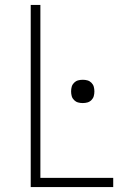

<svg xmlns="http://www.w3.org/2000/svg" viewBox="-20 -755 540 775"><path d="M104 0V-735H143V-37H437V0ZM314 -339Q304 -339 295 -341.5Q286 -344 279 -351Q272 -358 269.5 -367Q267 -376 267 -386Q267 -396 269.5 -405Q272 -414 279 -421Q286 -428 295 -430.5Q304 -433 314 -433Q324 -433 333 -430.5Q342 -428 349 -421Q356 -414 358.5 -405Q361 -396 361 -386Q361 -376 358.5 -367Q356 -358 349 -351Q342 -344 333 -341.5Q324 -339 314 -339Z"/></svg>

Font: Iosevka Extralight
Style: Regular
Weight: 200
Monospace: yes
Designer: Belleve Invis
Foundry: Belleve Invis
Version: Version 32.0.1; ttfautohint (v1.8.4)